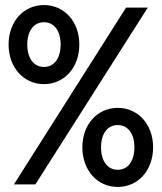

<svg xmlns="http://www.w3.org/2000/svg" viewBox="-20 -730 640 760"><path d="M35 0H120L565 -700H479ZM154 -397C235 -397 294 -463 294 -554C294 -644 235 -710 154 -710C73 -710 14 -644 14 -554C14 -463 73 -397 154 -397ZM154 -465C113 -465 88 -500 88 -554C88 -607 113 -642 154 -642C195 -642 220 -607 220 -554C220 -500 195 -465 154 -465ZM446 10C527 10 586 -56 586 -147C586 -237 527 -303 446 -303C365 -303 306 -237 306 -147C306 -56 365 10 446 10ZM446 -58C405 -58 380 -93 380 -147C380 -200 405 -235 446 -235C487 -235 512 -200 512 -147C512 -93 487 -58 446 -58Z"/></svg>

Font: CommitMono
Style: 400Regular
Weight: 400
Monospace: yes
Designer: Eigil Nikolajsen
Foundry: Eigil Nikolajsen
Version: Version 1.143